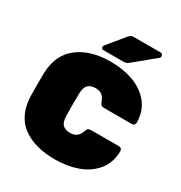

<svg xmlns="http://www.w3.org/2000/svg" viewBox="-211 -1068 1154 1227"><g transform="rotate(30 366.5 -455.0)"><path d="M371 -185Q428 -185 446 -239Q451 -256 458.5 -262Q466 -268 483 -268H687Q696 -268 702.5 -261.5Q709 -255 709 -246Q708 -159 660.5 -101.5Q613 -44 537.5 -17Q462 10 372 10Q221 10 132 -56.5Q43 -123 37 -261Q36 -288 36 -349Q36 -411 37 -439Q43 -573 134 -641.5Q225 -710 372 -710Q462 -710 537.5 -683Q613 -656 660.5 -598.5Q708 -541 709 -454Q709 -445 702.5 -438.5Q696 -432 687 -432H483Q467 -432 459.5 -438Q452 -444 446 -461Q435 -491 417 -503Q399 -515 371 -515Q336 -515 317 -496.5Q298 -478 297 -434Q296 -407 296 -351Q296 -295 297 -266Q298 -222 317 -203.5Q336 -185 371 -185ZM419 -920H615Q624 -920 629 -914.5Q634 -909 634 -900Q634 -893 629 -888L482 -767Q471 -758 462.5 -754Q454 -750 440 -750H293Q277 -750 277 -766Q277 -774 282 -779L382 -901Q393 -913 400 -916.5Q407 -920 419 -920Z"/></g></svg>

Font: Rubik
Style: Regular
Weight: 900
Designer: Hubert & Fischer
Foundry: Hubert & Fischer
Version: Version 1.100